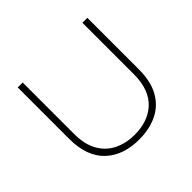

<svg xmlns="http://www.w3.org/2000/svg" viewBox="-164 -898 1100 1100"><g transform="rotate(-45 385.5 -348.0)"><path d="M385.5 4Q260.5 4 186 -62.5Q103.5 -135.5 103.5 -282.5V-699.5H143.5V-282.5Q143.5 -196.5 175.5 -141.5Q207.5 -86.5 262.5 -60Q317.5 -33.5 385.5 -33.5Q490.5 -33.5 555 -90Q627.5 -153.5 627.5 -282.5V-699.5H667.5V-282.5Q667.5 -184.5 631.8 -121Q596 -57.5 532.5 -26.8Q469 4 385.5 4Z"/></g></svg>

Font: Argentum Novus ExtraLight
Style: Regular
Weight: 250
Designer: Julieta Ulanovsky (font) & Cristiano Sobral (main changes)
Foundry: Julieta Ulanovsky (font) & Cristiano Sobral (main changes)
Version: Version 3.00;November 27, 2020;FontCreator 13.0.0.2655 64-bi